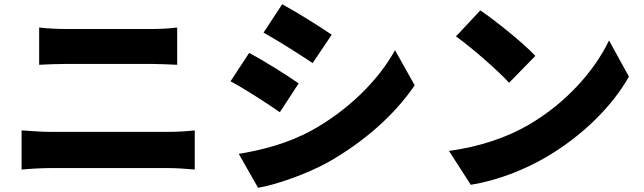

<svg xmlns="http://www.w3.org/2000/svg" viewBox="-20 -825 3040 907"><path d="M165 -695V-519C201 -521 254 -523 294 -523C353 -523 644 -523 699 -523C735 -523 787 -520 817 -519V-695C788 -691 741 -688 699 -688C642 -688 390 -688 293 -688C258 -688 204 -690 165 -695ZM82 -209V-24C122 -28 178 -31 219 -31C286 -31 714 -31 779 -31C810 -31 861 -28 900 -24V-209C863 -205 815 -202 779 -202C714 -202 286 -202 219 -202C178 -202 124 -206 82 -209Z M1313 -805 1225 -671C1295 -632 1397 -567 1457 -527L1547 -661C1490 -700 1383 -767 1313 -805ZM1108 -98 1199 62C1285 48 1432 -4 1534 -61C1700 -156 1843 -281 1939 -422L1846 -588C1767 -444 1623 -303 1451 -208C1338 -147 1221 -117 1108 -98ZM1157 -575 1069 -441C1140 -403 1241 -337 1302 -295L1391 -431C1335 -470 1229 -537 1157 -575Z M2249 -776 2134 -653C2206 -602 2332 -492 2385 -434L2509 -561C2449 -625 2318 -729 2249 -776ZM2101 -112 2204 48C2330 28 2460 -24 2562 -84C2729 -182 2871 -321 2951 -463L2857 -634C2790 -493 2655 -338 2475 -234C2377 -177 2248 -132 2101 -112Z"/></svg>

Font: Noto Sans CJK TC Black
Style: Regular
Weight: 900
Designer: Ryoko NISHIZUKA 西塚涼子 (kana, bopomofo & ideographs); Paul D. Hunt (Latin, Greek & Cyrillic); Sandoll Communications 산돌커뮤니
Foundry: Adobe
Version: Version 2.004;hotconv 1.0.118;makeotfexe 2.5.65603